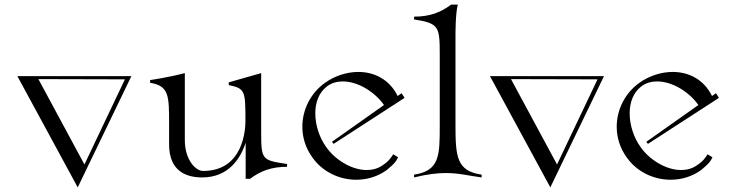

<svg xmlns="http://www.w3.org/2000/svg" viewBox="-20 -770 3173 830"><path d="M316 40 548 -441H55ZM345 -59 146 -428 520 -427Z M1042 3H1061C1106 -31 1154 -49 1221 -49V-61C1112 -78 1109 -77 1109 -203V-454L969 -414V-402C1040 -388 1041 -376 1041 -247C1041 -214 1034 -31 858 -31C825 -31 779 -80 779 -164V-454C711 -436 632 -424 629 -424V-412C711 -399 711 -356 711 -232V-146C711 -29 786 -3 854 -3C967 -3 1019 -83 1042 -153Z M1520 7C1566 7 1612 -6 1652 -35C1688 -65 1692 -72 1701 -90L1680 -103C1669 -87 1661 -73 1633 -55C1613 -41 1590 -35 1565 -35C1500 -35 1427 -80 1389 -136C1361 -175 1343 -229 1343 -280C1343 -326 1358 -370 1394 -397C1414 -412 1438 -418 1462 -418C1528 -418 1601 -372 1640 -316L1415 -157L1422 -148L1729 -347L1716 -367L1699 -355C1663 -428 1597 -459 1529 -459C1479 -459 1427 -442 1385 -412C1323 -368 1287 -296 1287 -222C1287 -176 1301 -130 1330 -90C1373 -28 1446 7 1520 7Z M1770 -3C1827 -17 1871 -22 1907 -22C1965 -22 2007 -10 2062 -3V-15C1954 -31 1949 -92 1949 -232V-613C1949 -630 1949 -712 1959 -750H1930C1885 -716 1837 -698 1770 -698V-686C1879 -669 1881 -655 1881 -529V-229C1881 -98 1881 -32 1770 -15Z M2359 40 2591 -441H2098ZM2388 -59 2189 -428 2563 -427Z M2879 7C2925 7 2971 -6 3011 -35C3047 -65 3051 -72 3060 -90L3039 -103C3028 -87 3020 -73 2992 -55C2972 -41 2949 -35 2924 -35C2859 -35 2786 -80 2748 -136C2720 -175 2702 -229 2702 -280C2702 -326 2717 -370 2753 -397C2773 -412 2797 -418 2821 -418C2887 -418 2960 -372 2999 -316L2774 -157L2781 -148L3088 -347L3075 -367L3058 -355C3022 -428 2956 -459 2888 -459C2838 -459 2786 -442 2744 -412C2682 -368 2646 -296 2646 -222C2646 -176 2660 -130 2689 -90C2732 -28 2805 7 2879 7Z"/></svg>

Font: Cantique Normal
Style: Regular
Weight: 400
Designer: Sébastien Hayez
Foundry: Sébastien Hayez & Ariel Martín Pérez
Version: Version 1.000;hotconv 1.0.109;makeotfexe 2.5.65596